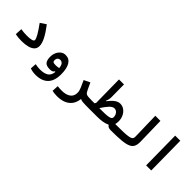

<svg xmlns="http://www.w3.org/2000/svg" viewBox="157 -1828 3201 3201"><g transform="rotate(45 1758.0 -227.5)"><path d="M232.4 3.4Q187 3.4 155 0.2Q123 -2.9 83 -10.7L89.8 -134.8Q130.4 -128.9 160.2 -126Q189.9 -123 234.4 -123Q294.9 -123 336.9 -133.1Q378.9 -143.1 378.9 -167Q378.9 -194.8 343.3 -258.1Q307.6 -321.3 231.4 -425.8L332.5 -492.7Q414.1 -386.7 459 -301Q503.9 -215.3 503.9 -149.9Q503.9 -95.2 469 -61.5Q434.1 -27.8 372.8 -12.2Q311.5 3.4 232.4 3.4Z M793.9 237.3Q759.3 237.3 724.4 231.4Q689.5 225.6 664.1 214.8L671.4 108.4Q700.2 114.3 726.3 117.7Q752.4 121.1 785.2 121.1Q876 121.1 930.9 88.6Q985.8 56.2 995.6 -32.7H981Q971.7 -15.1 952.6 -5.6Q933.6 3.9 897 3.9Q814 3.9 784.2 -34.7Q754.4 -73.2 754.4 -149.9Q754.4 -204.1 774.9 -250.5Q795.4 -296.9 832.3 -325.2Q869.1 -353.5 918 -353.5Q1004.4 -353.5 1048.3 -280Q1092.3 -206.5 1092.3 -73.7Q1092.3 84.5 1015.4 160.9Q938.5 237.3 793.9 237.3ZM995.1 -122.6Q988.3 -184.6 965.8 -208.5Q943.4 -232.4 913.1 -232.4Q881.8 -232.4 864 -212.9Q846.2 -193.4 846.2 -162.1Q846.2 -135.3 859.9 -124.5Q873.5 -113.8 918.5 -113.8Q939.5 -113.8 957.3 -116Q975.1 -118.2 995.1 -122.6Z M1616.7 -15.6Q1606.4 71.8 1564.5 127.2Q1522.5 182.6 1454.8 209.2Q1387.2 235.8 1300.3 235.8Q1261.2 235.8 1236.3 232.7Q1211.4 229.5 1184.6 223.1L1190.9 107.9Q1218.8 110.8 1238.3 112.5Q1257.8 114.3 1290.5 114.3Q1388.7 114.3 1445.8 73.7Q1502.9 33.2 1502.9 -48.8Q1502.9 -89.4 1480 -145Q1457 -200.7 1423.8 -269.5L1531.2 -321.3Q1552.2 -276.9 1565.4 -247.3Q1578.6 -217.8 1588.6 -197.8Q1598.6 -177.7 1609.4 -160.6Q1619.1 -146 1633.5 -137.9Q1647.9 -129.9 1676.5 -126.7Q1705.1 -123.5 1757.8 -123.5Q1776.4 -123.5 1785.4 -110.8Q1794.4 -98.1 1794.4 -67.9Q1794.4 -29.3 1782 -12.7Q1769.5 3.9 1752 3.9Q1702.6 3.9 1671.9 0.2Q1641.1 -3.4 1616.7 -15.6Z M2337.9 3.9Q2301.3 3.9 2280.8 -5.4Q2260.3 -14.6 2249 -35.2H2237.3Q2161.6 3.9 2004.9 3.9H1750L1757.8 -123.5H1825.7Q1833.5 -135.7 1840.8 -147.5L1833.5 -693.4H1951.2L1954.1 -397.5Q1954.6 -336.9 1930.2 -287.6L1936.5 -283.2Q1992.2 -354.5 2039.6 -389.2Q2086.9 -423.8 2135.3 -423.8Q2189 -423.8 2231.7 -392.6Q2274.4 -361.3 2299.3 -309.3Q2324.2 -257.3 2324.2 -193.8Q2324.2 -154.3 2314.5 -124Q2327.6 -123.5 2343.8 -123.5Q2363.3 -123.5 2372.3 -110.8Q2381.3 -98.1 2381.3 -67.9Q2381.3 -30.8 2369.6 -13.4Q2357.9 3.9 2337.9 3.9ZM1939.5 -123.5H2006.3Q2075.2 -123.5 2117.2 -127.7Q2159.2 -131.8 2180.4 -139.9Q2201.7 -147.9 2209 -160.2Q2216.3 -172.4 2216.3 -188.5Q2216.3 -215.8 2204.8 -241.5Q2193.4 -267.1 2172.4 -283.4Q2151.4 -299.8 2122.6 -299.8Q2081.1 -299.8 2036.9 -253.4Q1992.7 -207 1939.5 -123.5Z M2337.9 3.9Q2323.7 3.9 2316.7 -12Q2309.6 -27.8 2309.6 -63Q2309.6 -98.1 2319.3 -110.8Q2329.1 -123.5 2343.8 -123.5Q2445.3 -123.5 2511.5 -126.2Q2577.6 -128.9 2616.5 -135.3Q2655.3 -141.6 2673.8 -152.6Q2692.4 -163.6 2697.3 -180.2Q2702.1 -196.8 2701.7 -219.7L2689.9 -693.4H2810.5L2821.3 -215.8Q2822.8 -147.9 2803.5 -104.7Q2784.2 -61.5 2731.9 -37.8Q2679.7 -14.2 2584.2 -5.1Q2488.8 3.9 2337.9 3.9Z M3166.5 0 3158.2 -693.4H3278.8L3286.6 0Z"/></g></svg>

Font: Cascadia Mono PL SemiBold
Style: Regular
Weight: 600
Monospace: yes
Designer: Aaron Bell
Foundry: Saja Typeworks
Version: Version 2404.023; ttfautohint (v1.8.4)